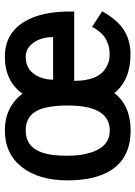

<svg xmlns="http://www.w3.org/2000/svg" viewBox="100 -664 573 814"><g transform="rotate(-90 387.0 -257.5)"><path d="M455.6 -319.3H636.2Q636.2 -357.4 623 -384.8Q597.7 -435.5 552.7 -435.5Q492.7 -435.5 467.8 -378.9Q455.6 -350.6 455.6 -319.3ZM28.8 -257.8Q28.8 -379.9 85.2 -451.9Q141.6 -523.9 240.5 -523.9Q339.4 -523.9 396.5 -449.2Q449.2 -523.9 553.7 -523.9Q649.9 -523.9 700.2 -443.4Q747.6 -368.2 744.6 -230H450.7Q450.7 -130.9 502.9 -97.2Q529.8 -79.6 559.3 -79.6Q588.9 -79.6 608.4 -86.9Q627.9 -94.2 639.6 -103.5Q651.4 -112.8 661.1 -125.5Q673.8 -141.1 679.2 -154.3L745.6 -111.3Q710.9 -49.3 668.9 -21Q623.5 8.8 563.5 8.8Q454.1 8.8 398.9 -59.6Q345.7 9.3 240.2 9.3Q108.9 9.3 58.6 -98.1Q28.8 -161.6 28.8 -257.8ZM136.2 -316.9Q133.3 -291 133.3 -261.2Q133.3 -231.4 136.2 -207.5Q139.2 -183.6 146.7 -159.7Q154.3 -135.7 166 -118.2Q192.4 -79.1 240.2 -79.1Q346.2 -79.1 346.2 -257.3Q346.2 -361.8 314.9 -402.3Q289.6 -435.5 240.2 -435.5Q149.9 -435.5 136.2 -316.9Z"/></g></svg>

Font: News Cycle
Style: Bold
Weight: 700
Version: Version 0.5.1